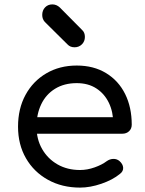

<svg xmlns="http://www.w3.org/2000/svg" viewBox="-20 -849 659 873"><path d="M344 4Q262 4 198 -31.5Q134 -67 98 -129.5Q62 -192 62 -273Q62 -355 96 -417.5Q130 -480 190.5 -515.5Q251 -551 329 -551Q406 -551 462.5 -516.5Q519 -482 549 -421.5Q579 -361 579 -282Q579 -264 567 -252.5Q555 -241 536 -241H126V-316H537L495 -287Q495 -340 475 -381.5Q455 -423 418 -447Q381 -471 329 -471Q272 -471 230.5 -445.5Q189 -420 167.5 -375Q146 -330 146 -273Q146 -216 171.5 -171.5Q197 -127 241.5 -101.5Q286 -76 344 -76Q377 -76 410.5 -88Q444 -100 465 -116Q479 -126 495 -126.5Q511 -127 523 -117Q539 -103 540 -86.5Q541 -70 525 -58Q492 -31 441 -13.5Q390 4 344 4ZM319 -634Q299 -634 287 -647L184 -749Q172 -762 172 -781Q172 -802 185 -815.5Q198 -829 218 -829Q237 -829 252 -815L354 -712Q366 -701 366 -681Q366 -661 352.5 -647.5Q339 -634 319 -634Z"/></svg>

Font: Comfortaa SemiBold
Style: Regular
Weight: 600
Designer: Johan Aakerlund
Foundry: Johan Aakerlund
Version: Version 3.104; ttfautohint (v1.8.1.43-b0c9)